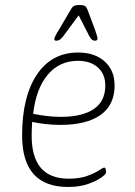

<svg xmlns="http://www.w3.org/2000/svg" viewBox="-20 -738 537 764"><path d="M251 6Q68 6 68 -199Q68 -354 127 -441.5Q186 -529 291 -529Q357 -529 396.5 -493.5Q436 -458 436 -398Q436 -320 380 -280.5Q324 -241 220 -241Q190 -241 160 -244.5Q130 -248 108 -253Q107 -239 106.5 -225Q106 -211 106 -198Q106 -27 253 -27Q297 -27 327 -38Q357 -49 373.5 -60Q390 -71 395 -71Q399 -71 400.5 -64.5Q402 -58 402 -52Q402 -45 383 -31.5Q364 -18 330.5 -6Q297 6 251 6ZM222 -273Q307 -273 353 -304Q399 -335 399 -398Q399 -443 369.5 -469.5Q340 -496 290 -496Q216 -496 169.5 -440Q123 -384 112 -285Q132 -281 161.5 -277Q191 -273 222 -273ZM204 -576Q196 -576 196 -582Q196 -586 201 -596.5Q206 -607 213 -617L257 -692Q266 -709 273 -713.5Q280 -718 296 -718Q313 -718 319 -713.5Q325 -709 331 -692L359 -617Q362 -608 365 -598.5Q368 -589 368 -585Q368 -576 358 -576Q351 -576 346.5 -579.5Q342 -583 336 -593L293 -677L231 -593Q223 -583 217 -579.5Q211 -576 204 -576Z"/></svg>

Font: Asap Semi Condensed Semi Condensed Thin
Style: Italic
Weight: 100
Width: 4
Italic angle: -6°
Designer: Pablo Cosgaya
Foundry: Omnibus-Type
Version: Version 3.001; ttfautohint (v1.8.4.7-5d5b)